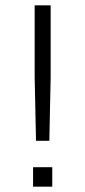

<svg xmlns="http://www.w3.org/2000/svg" viewBox="-20 -700 320 720"><path d="M165 -172H115L110 -410V-680H170V-410ZM176 0H104V-73H176Z"/></svg>

Font: Inria Sans Light
Style: Regular
Weight: 300
Designer: Black Foundry Team
Foundry: Black Foundry
Version: Version 1.2; ttfautohint (v1.8.3)